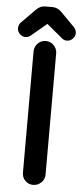

<svg xmlns="http://www.w3.org/2000/svg" viewBox="-64 -900 406 950"><g transform="rotate(5 139.5 -425.5)"><path d="M121.1 -868.2H158.2Q183.6 -868.2 204.1 -846.7L273.4 -776.4Q283.2 -763.7 283.2 -748.5Q283.2 -733.4 271 -721.2Q258.8 -709 242.2 -709Q227.5 -709 216.8 -718.8L139.6 -783.2L62.5 -718.8Q51.8 -709 36.1 -709Q20.5 -709 8.3 -721.2Q-3.9 -733.4 -3.9 -748.5Q-3.9 -763.7 5.9 -776.4L75.2 -846.7Q95.7 -868.2 121.1 -868.2ZM83 -39.1V-641.6Q83 -664.1 99.6 -681.6Q116.2 -698.2 139.2 -698.2Q162.1 -698.2 178.7 -681.6Q195.3 -665 195.3 -641.6V-39.1Q195.3 -16.6 178.7 0Q161.1 16.6 138.2 16.6Q115.2 16.6 99.1 0.5Q83 -15.6 83 -39.1Z"/></g></svg>

Font: FakePearl
Style: SemiBold
Weight: 400
Version: Version 1.2